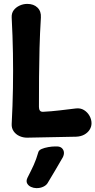

<svg xmlns="http://www.w3.org/2000/svg" viewBox="-20 -697 490 986"><path d="M119 10Q98 10 79.5 1.5Q61 -7 50 -23Q39 -39 40 -60Q45 -155 46.5 -244.5Q48 -334 46.5 -423Q45 -512 40 -607Q39 -629 50 -644Q61 -659 80 -668Q99 -677 120 -677Q153 -677 172.5 -658Q192 -639 190 -607Q185 -526 183 -450.5Q181 -375 180.5 -301Q180 -227 180 -148Q180 -136 185 -129Q190 -122 203 -123Q243 -125 285.5 -130Q328 -135 369 -140Q393 -143 411 -132Q429 -121 439.5 -102.5Q450 -84 450 -64Q450 -46 440 -30.5Q430 -15 412.5 -5.5Q395 4 371 5ZM224 244Q217 255 202 262Q187 269 170 269H166Q153 269 139.5 263Q126 257 119.5 245Q113 233 121 216Q141 177 153.5 149.5Q166 122 177 84Q180 74 194 68Q208 62 227.5 58.5Q247 55 264 55H271Q288 55 297 63Q306 71 308 83Q310 95 303 110Q281 148 264 177Q247 206 224 244Z"/></svg>

Font: Winky Sans SemiBold
Style: Regular
Weight: 600
Designer: Simon Atzbach
Foundry: typofactur
Version: Version 1.205